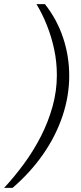

<svg xmlns="http://www.w3.org/2000/svg" viewBox="-64 -755 393 932"><path d="M154 -735Q212 -662 242 -572.5Q272 -483 272 -387Q272 -289 239.5 -192Q207 -95 145.5 -6.5Q84 82 -3 157H-44Q7 102 53.5 38.5Q100 -25 135.5 -95Q171 -165 191.5 -239.5Q212 -314 212 -390Q212 -455 199 -515.5Q186 -576 164 -631.5Q142 -687 113 -735Z"/></svg>

Font: Archivo Expanded Thin
Style: Italic
Weight: 250
Width: 7
Italic angle: -10°
Designer: Hector Gatti
Foundry: Omnibus-Type
Version: Version 2.001